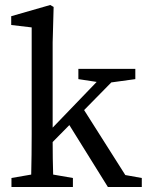

<svg xmlns="http://www.w3.org/2000/svg" viewBox="-20 -749 588 769"><path d="M547.9 0H412.1L257.8 -248L190.9 -180.2Q190.9 -114.3 192.9 -49.8L272 -36.1V0H25.9V-36.1L105 -49.8Q106.9 -129.9 106.9 -210V-639.2L24.9 -648.9V-684.1L181.2 -729L194.8 -721.2L190.9 -579.1V-237.8L367.2 -420.9L293.9 -432.1V-473.1H522V-432.1L425.8 -418.9L316.9 -308.1L481.9 -47.9L547.9 -36.1Z"/></svg>

Font: SourceSerifPro-Regular
Style: Regular
Weight: 400
Designer: Frank Grießhammer
Foundry: Adobe Systems Incorporated
Version: Version 1.014;PS Version 1.0;hotconv 1.0.73;makeotf.lib2.5.5